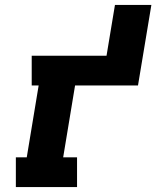

<svg xmlns="http://www.w3.org/2000/svg" viewBox="-20 -755 640 775"><path d="M44 0V-120H88L136 -410H108V-530H410L444 -735H591L537 -410H283L235 -120H291V0Z"/></svg>

Font: Iosevka Slab HvExObl
Style: Regular
Weight: 900
Width: 7
Italic angle: -9°
Monospace: yes
Designer: Belleve Invis
Foundry: Belleve Invis
Version: Version 11.1.1; ttfautohint (v1.8.3)